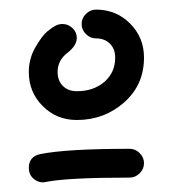

<svg xmlns="http://www.w3.org/2000/svg" viewBox="-20 -640 360 400"><path d="M70 -260Q58 -260 49 -268.5Q40 -277 40 -290Q40 -314 64 -319Q119 -330 250 -330Q262 -330 271 -321Q280 -312 280 -300Q280 -288 271 -279Q262 -270 250 -270Q121 -270 76 -261Q75 -261 73 -260.5Q71 -260 70 -260ZM110 -590Q122 -590 131 -581.5Q140 -573 140 -561Q140 -545 120 -529.5Q100 -514 100 -490Q100 -472 111 -461Q122 -450 140 -450Q175 -450 197.5 -469.5Q220 -489 220 -520Q220 -538 209 -549Q198 -560 180 -560Q168 -560 159 -569Q150 -578 150 -590Q150 -602 159 -611Q168 -620 180 -620Q222 -620 251 -591Q280 -562 280 -520Q280 -463 238.5 -426.5Q197 -390 140 -390Q98 -390 69 -419Q40 -448 40 -490Q40 -518 54 -542Q68 -566 78.5 -574.5Q89 -583 95 -586Q102 -590 110 -590Z"/></svg>

Font: Pecita
Style: Book
Weight: 400
Width: 7
Version: Version 4.3